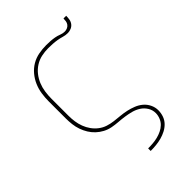

<svg xmlns="http://www.w3.org/2000/svg" viewBox="-229 -652 959 959"><g transform="rotate(-45 250.0 -173.0)"><path d="M249 215V197H250Q267 197 284 195.5Q301 194 317 190Q333 186 348.5 178.5Q364 171 376 159.5Q388 148 394.5 131.5Q401 115 401 99Q401 77 389.5 58.5Q378 40 360 28.5Q342 17 321 11.5Q300 6 279 3Q258 0 237 -1.5Q216 -3 195 -7Q174 -11 155 -21Q136 -31 120.5 -45.5Q105 -60 94 -78Q83 -96 76 -116Q69 -136 66.5 -157.5Q64 -179 64 -200V-320Q64 -347 68 -373.5Q72 -400 82.5 -424.5Q93 -449 110.5 -470Q128 -491 151 -504.5Q174 -518 200.5 -523Q227 -528 254 -528Q269 -528 283.5 -527Q298 -526 312 -523.5Q326 -521 340 -515.5Q354 -510 368 -510Q377 -510 386 -514Q395 -518 400.5 -525.5Q406 -533 407.5 -542.5Q409 -552 409 -561H428Q428 -549 426 -536.5Q424 -524 416.5 -514Q409 -504 397 -499Q385 -494 373 -494Q357 -494 342 -498.5Q327 -503 312 -505.5Q297 -508 281.5 -509Q266 -510 250 -510Q226 -510 202.5 -505Q179 -500 158.5 -487Q138 -474 123 -455Q108 -436 99 -414Q90 -392 86.5 -368Q83 -344 83 -320V-200Q83 -179 86 -158Q89 -137 96.5 -117Q104 -97 116.5 -79.5Q129 -62 146 -49Q163 -36 183 -29.5Q203 -23 224 -20.5Q245 -18 266.5 -16Q288 -14 308.5 -9.5Q329 -5 349 3Q369 11 385 24.5Q401 38 410.5 57.5Q420 77 420 98Q420 118 413.5 136.5Q407 155 393.5 169Q380 183 362.5 192Q345 201 326.5 206Q308 211 288.5 213Q269 215 250 215Z"/></g></svg>

Font: Iosevka Term Curly Thin
Style: Regular
Weight: 100
Designer: Belleve Invis
Foundry: Belleve Invis
Version: Version 32.3.0